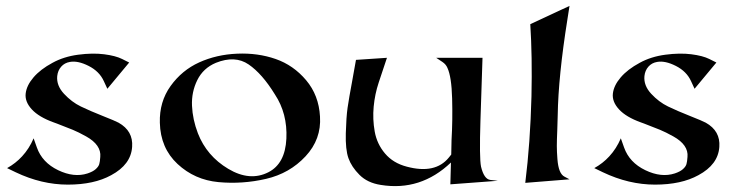

<svg xmlns="http://www.w3.org/2000/svg" viewBox="-20 -620 2539 651"><path d="M344 -319 332 -345Q317 -378 280.5 -396.5Q244 -415 217 -410Q199 -407 187.5 -394Q176 -381 174 -362Q171 -330 197 -302Q223 -274 254 -259Q285 -244 328 -227Q371 -210 382 -204Q432 -176 428 -122Q424 -62 357 -26Q299 6 210 6Q121 6 33 -36L4 -50Q33 -66 55 -90Q79 -116 94 -151L105 -120Q123 -69 177 -43Q231 -17 277 -32Q295 -38 304.5 -46.5Q314 -55 316.5 -63.5Q319 -72 320 -88Q322 -108 310 -125.5Q298 -143 272 -157.5Q246 -172 226.5 -180Q207 -188 173 -201Q166 -204 162 -205Q112 -223 88 -249Q64 -275 67 -302.5Q70 -330 93.5 -357.5Q117 -385 158 -407Q196 -428 245 -434.5Q294 -441 333 -436Q372 -431 394 -420L418 -408Z M522 -204Q520 -275 558.5 -328.5Q597 -382 655.5 -408.5Q714 -435 784 -438Q854 -441 914.5 -420Q975 -399 1018 -348Q1061 -297 1065 -225Q1070 -148 1016 -90Q962 -32 882 -13.5Q802 5 721 -2.5Q640 -10 582 -64Q524 -118 522 -204ZM912 -300Q869 -370 823 -401.5Q777 -433 712 -407Q669 -389 649 -348.5Q629 -308 631 -261.5Q633 -215 651 -168Q681 -91 754 -47.5Q827 -4 890 -36Q947 -65 951 -150Q955 -235 912 -300Z M1509 -69Q1406 29 1271 7Q1226 0 1199 -27Q1172 -54 1161.5 -83.5Q1151 -113 1152.5 -168Q1154 -223 1158.5 -254.5Q1163 -286 1175 -350Q1177 -361 1178 -367L1187 -417L1292 -424L1264 -340Q1251 -301 1247 -258.5Q1243 -216 1250.5 -174Q1258 -132 1285.5 -99.5Q1313 -67 1359 -55Q1456 -29 1502 -86L1510 -96L1511 -145Q1515 -212 1513 -286Q1511 -360 1497 -390Q1492 -402 1480 -410L1459 -424H1616L1609 -210Q1605 -84 1611 -55Q1621 -13 1642 -10L1668 -7L1507 5Z M1778 -538 1911 -600 1904 -555Q1873 -361 1871 -229Q1871 -214 1869.5 -179Q1868 -144 1868 -125Q1868 -106 1870 -80.5Q1872 -55 1878 -40.5Q1884 -26 1894 -21L1911 -12L1761 0Q1778 -136 1782 -293Q1785 -429 1778 -538Z M2335 -319 2323 -345Q2308 -378 2271.5 -396.5Q2235 -415 2208 -410Q2190 -407 2178.5 -394Q2167 -381 2165 -362Q2162 -330 2188 -302Q2214 -274 2245 -259Q2276 -244 2319 -227Q2362 -210 2373 -204Q2423 -176 2419 -122Q2415 -62 2348 -26Q2290 6 2201 6Q2112 6 2024 -36L1995 -50Q2024 -66 2046 -90Q2070 -116 2085 -151L2096 -120Q2114 -69 2168 -43Q2222 -17 2268 -32Q2286 -38 2295.5 -46.5Q2305 -55 2307.5 -63.5Q2310 -72 2311 -88Q2313 -108 2301 -125.5Q2289 -143 2263 -157.5Q2237 -172 2217.5 -180Q2198 -188 2164 -201Q2157 -204 2153 -205Q2103 -223 2079 -249Q2055 -275 2058 -302.5Q2061 -330 2084.5 -357.5Q2108 -385 2149 -407Q2187 -428 2236 -434.5Q2285 -441 2324 -436Q2363 -431 2385 -420L2409 -408Z"/></svg>

Font: Roman Uncial Modern
Style: Medium
Weight: 500
Version: Version 001.000